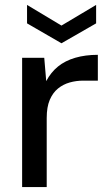

<svg xmlns="http://www.w3.org/2000/svg" viewBox="-20 -761 443 781"><path d="M70 0V-526H160L168 -431Q187 -467 216 -490.5Q245 -514 286 -526Q327 -538 378 -538V-433H319Q290 -433 263.5 -425.5Q237 -418 216 -401Q195 -384 182.5 -355Q170 -326 170 -281V0ZM230 -585 90 -666V-741L230 -657L371 -741V-666Z"/></svg>

Font: DM Sans 9pt Medium
Style: Regular
Weight: 500
Version: Version 4.004;gftools[0.9.30]